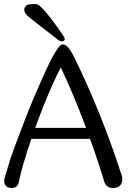

<svg xmlns="http://www.w3.org/2000/svg" viewBox="-20 -936 646 956"><path d="M408.7 -299.3Q347.7 -462.9 282.7 -600.1Q244.1 -526.4 201.7 -420.9Q177.2 -359.9 155.3 -299.3ZM585.4 -64Q588.9 -55.2 588.9 -46.4Q588.9 0 542.5 0Q509.8 0 499 -31.2Q473.6 -118.7 428.2 -244.6H136.2Q88.9 -106 73.7 -29.3Q67.9 0 38.1 0Q1 0 1 -37.1L2.4 -47.4Q29.3 -137.2 31.7 -145.5Q54.2 -210.4 86.9 -294.9Q127 -401.9 165 -487.8Q183.1 -529.3 204.1 -576.2Q232.4 -638.2 252 -670.9Q278.3 -715.3 292.5 -715.3Q317.9 -715.3 349.6 -650.9Q486.3 -372.1 585.4 -64ZM295.9 -756.8Q302.2 -747.1 302.2 -741.2Q302.2 -737.8 300.3 -735.4Q295.4 -730 288.1 -730Q278.3 -730 265.1 -740.7Q262.2 -743.2 137.7 -840.3Q100.6 -866.7 100.6 -887.7Q100.6 -899.4 111.8 -909.7Q119.1 -916 158.7 -916Q188 -916 295.9 -756.8Z"/></svg>

Font: inglobal
Style: Regular
Weight: 400
Designer: Andrey Kochetov, Denis Davydov, Evgeny Yurtaev
Foundry: inglobal
Version: Version 1.00 September 25, 2014, initial release